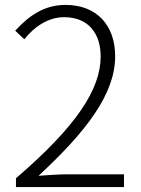

<svg xmlns="http://www.w3.org/2000/svg" viewBox="-20 -762 575 782"><path d="M45 0H485V-52H257C218 -52 177 -49 137 -46C332 -227 449 -379 449 -533C449 -659 374 -742 247 -742C159 -742 97 -697 42 -637L79 -602C121 -655 178 -692 241 -692C344 -692 390 -621 390 -532C390 -399 292 -248 45 -36Z"/></svg>

Font: GenYoGothic2 TW L
Style: Regular
Weight: 300
Version: Version 2.100;PS 2.1;hotconv 16.6.51;makeotf.lib2.5.65220 DE